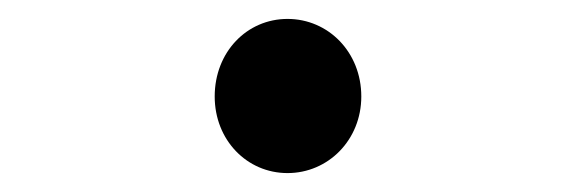

<svg xmlns="http://www.w3.org/2000/svg" viewBox="-20 -469 614 203"><path d="M284 -286C327 -286 362 -321 362 -367C362 -414 327 -449 284 -449C241 -449 207 -414 207 -367C207 -321 241 -286 284 -286Z"/></svg>

Font: Noto Sans JP Medium
Style: Regular
Weight: 500
Designer: Ryoko NISHIZUKA 西塚涼子 (kana, bopomofo & ideographs); Paul D. Hunt (Latin, Greek & Cyrillic); Sandoll Communications 산돌커뮤니
Foundry: Adobe
Version: Version 2.004;hotconv 1.0.118;makeotfexe 2.5.65603